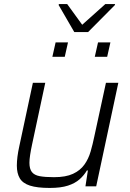

<svg xmlns="http://www.w3.org/2000/svg" viewBox="-20 -918 641 946"><path d="M225 8Q163 8 127.5 -3.5Q92 -15 77.5 -39.5Q63 -64 63 -102Q63 -122 66 -146Q69 -170 75 -197L142 -510H203L138 -206Q132 -178 128.5 -155Q125 -132 125 -116Q125 -86 137 -70.5Q149 -55 175.5 -50Q202 -45 246 -45Q304 -45 339.5 -61.5Q375 -78 395.5 -106.5Q416 -135 426.5 -171.5Q437 -208 445 -247L502 -510H563L454 0H401L413 -78H408Q394 -54 372 -34.5Q350 -15 315 -3.5Q280 8 225 8ZM447 -638 463 -709H524L508 -638ZM238 -638 254 -709H315L299 -638ZM346 -760 269 -893 270 -898H311L385 -796L499 -898H547L546 -893L414 -760Z"/></svg>

Font: Saira Thin Light
Style: Italic
Weight: 300
Italic angle: -12°
Version: Version 1.101